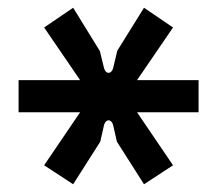

<svg xmlns="http://www.w3.org/2000/svg" viewBox="-20 -806 561 496"><path d="M169 -330 239 -440 249 -484C254 -499 267 -499 272 -484L282 -440L352 -330L427 -379L334 -516H493V-599H334L427 -735L352 -786L283 -675L272 -629C267 -614 254 -614 249 -629L238 -674L169 -786L94 -735L187 -599H28V-516H187L94 -379Z"/></svg>

Font: Finlandica
Style: Bold
Weight: 700
Designer: Niklas Ekholm, Juho Hiilivirta, Jaakko Suomalainen
Foundry: Helsinki Type Studio
Version: Version 2.000;Glyphs 3.2 (3202)